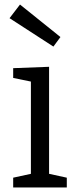

<svg xmlns="http://www.w3.org/2000/svg" viewBox="-20 -825 338 845"><path d="M274 -43V0H38V-43L116 -60V-466L38 -482V-525L196 -531V-60ZM68 -805 246 -662 215 -620 22 -745Z"/></svg>

Font: Bitter
Style: Regular
Weight: 400
Designer: Sol Matas, and Bitter project Authors
Foundry: Sol Matas
Version: Version 2.001